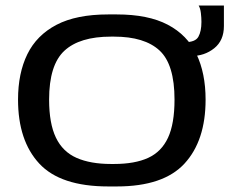

<svg xmlns="http://www.w3.org/2000/svg" viewBox="-20 -662 827 692"><path d="M370 10Q198 10 121.5 -72.5Q45 -155 45 -303Q45 -398 78.5 -466.5Q112 -535 183.5 -572.5Q255 -610 370 -610H401Q514 -610 584.5 -573Q655 -536 688 -467Q721 -398 721 -303Q721 -155 645 -72.5Q569 10 401 10ZM380 -71H391Q466 -71 514 -93Q562 -115 585.5 -165.5Q609 -216 609 -303Q609 -430 555 -480Q501 -530 391 -530H380Q267 -530 212 -479Q157 -428 157 -303Q157 -217 181.5 -166Q206 -115 256 -93Q306 -71 380 -71ZM669 -460Q646 -460 630.5 -470.5Q615 -481 606 -494L595 -510H647Q684 -510 695 -529.5Q706 -549 706 -583Q706 -598 704 -615Q702 -632 696 -642H787V-568Q787 -516 752 -488Q717 -460 669 -460Z"/></svg>

Font: Red Rose
Style: Regular
Weight: 400
Designer: Jaikishan Patel
Version: Version 2.000; ttfautohint (v1.8.3)